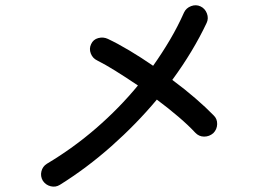

<svg xmlns="http://www.w3.org/2000/svg" viewBox="-20 -722 1040 721"><path d="M205 -28Q189 -18 170.5 -22.5Q152 -27 141 -43Q131 -60 135.5 -78.5Q140 -97 156 -107Q255 -166 341.5 -241Q428 -316 498 -401Q455 -430 415 -455Q375 -480 345 -495Q328 -503 321 -521Q314 -539 322 -556Q330 -574 349 -579Q368 -584 385 -576Q423 -558 466.5 -532Q510 -506 555 -475Q589 -523 618.5 -573Q648 -623 671 -675Q679 -692 697.5 -699Q716 -706 733 -698Q750 -690 757 -671.5Q764 -653 756 -636Q731 -583 698.5 -529Q666 -475 627 -422Q673 -388 713.5 -353Q754 -318 782 -289Q796 -276 795.5 -256Q795 -236 781 -222Q766 -209 746.5 -209Q727 -209 713 -224Q688 -251 650 -283.5Q612 -316 569 -348Q492 -256 399 -173.5Q306 -91 205 -28Z"/></svg>

Font: Zen Maru Gothic Medium
Style: Regular
Weight: 500
Designer: Yoshimichi Ohira
Foundry: Positype
Version: Version 1.001